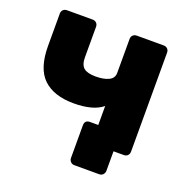

<svg xmlns="http://www.w3.org/2000/svg" viewBox="-117 -629 832 856"><g transform="rotate(20 299.5 -201.0)"><path d="M325 118Q314 118 307 110.5Q300 103 300 92V-62Q300 -87 325 -87H364V-177Q341 -158 306.5 -149Q272 -140 228 -140Q133 -140 83 -187.5Q33 -235 33 -342V-495Q33 -506 40 -513Q47 -520 58 -520H180Q191 -520 198 -513Q205 -506 205 -495V-350Q205 -315 222 -300.5Q239 -286 279 -286Q317 -286 340.5 -297.5Q364 -309 364 -334V-495Q364 -506 371 -513Q378 -520 389 -520H517Q528 -520 535 -513Q542 -506 542 -495V-25Q542 -14 535 -7Q528 0 517 0H468V92Q468 103 461 110.5Q454 118 443 118Z"/></g></svg>

Font: Fz Rubik
Style: Bold
Weight: 700
Designer: Hubert and Fischer
Foundry: Hubert and Fischer
Version: Vit hóa bi FontZin.com